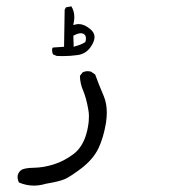

<svg xmlns="http://www.w3.org/2000/svg" viewBox="-20 -267 540 603"><path d="M315.4 86.4Q315.4 58.1 306.2 35.6Q291 0.5 278.8 -33.2L265.6 -42Q260.3 -43.5 253.7 -43.5Q247.1 -43.5 239.3 -39.6L231 -28.8Q231.4 -4.9 241 17.3Q250.5 39.6 256.8 74.2Q259.3 86.9 259.3 96.4Q259.3 106 258.8 111.8Q257.3 131.3 251.5 152.3Q239.3 195.8 210 217.5Q180.7 239.3 148.7 249.3Q116.7 259.3 87.4 259.8Q54.2 260.3 45.4 268.1Q38.6 273.4 35.6 283.2Q35.2 286.1 35.2 288.6Q35.2 297.9 39.6 306.2Q62.5 315.9 86.4 315.9Q105 315.9 124 310.1Q165.5 303.2 183.1 295.7Q200.7 288.1 237.3 260.3Q272.9 232.4 289.1 199Q305.2 165.5 313 117.7Q315.4 101.1 315.4 86.4ZM177.2 -90.8Q201.2 -90.8 224.6 -94.2Q254.9 -98.6 270.5 -128.9Q276.9 -141.1 276.9 -150.9Q276.9 -165 262.7 -176.3Q244.1 -191.4 227.1 -191.4Q221.7 -191.4 216.8 -189.9L210 -188.5L211.4 -195.3Q213.4 -204.6 213.4 -213.4Q213.4 -232.4 204.1 -247.1L187.5 -244.1L183.1 -236.8L181.2 -120.1L146 -117.7L144 -114.7Q143.6 -111.8 143.6 -109.9Q143.6 -102.1 146.5 -96.2L158.2 -91.3Q168 -90.8 177.2 -90.8ZM250 -146.5Q250 -142.1 248 -134.8Q238.3 -128.9 230.5 -126.2Q222.7 -123.5 211.4 -120.1L210.4 -154.8L212.9 -156.2Q225.6 -162.6 233.4 -162.6Q241.2 -162.6 245.6 -158.2Q250 -153.8 250 -146.5Z"/></svg>

Font: Bakudai
Style: Light
Weight: 300
Version: Version 1.48